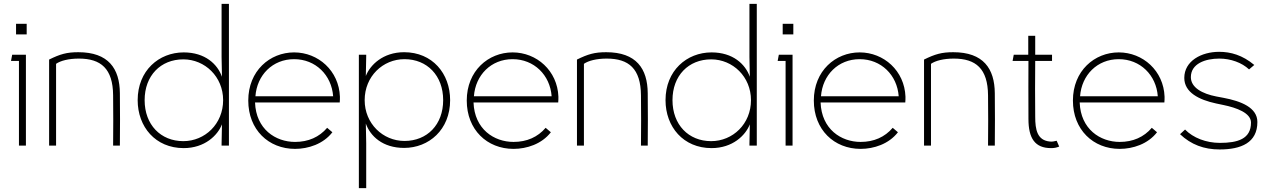

<svg xmlns="http://www.w3.org/2000/svg" viewBox="-20 -753 6565 993"><path d="M63 -630V-575H118V-630ZM37 -438H78V0H114V-470H43Z M270 0V-423C293 -439 335 -450 388 -450C502 -450 564 -398 565 -260C566 -175 566 -85 565 0H600C601 -95 601 -176 600 -271C599 -398 541 -483 385 -483C325 -483 291 -473 234 -445V0Z M928 -446C1040 -446 1134 -356 1134 -235C1134 -112 1040 -23 928 -23C811 -23 728 -108 728 -235C728 -362 811 -446 928 -446ZM692 -235C692 -97 784 13 930 13C1039 13 1106 -53 1128 -110L1126 -8V0H1164V-733H1126V-458L1128 -356C1105 -421 1041 -482 930 -482C802 -482 692 -388 692 -235Z M1699 -69 1672 -92C1631 -44 1575 -19 1506 -19C1405 -19 1304 -85 1299 -223H1737C1738 -231 1738 -244 1738 -253C1733 -387 1626 -482 1501 -482C1376 -482 1264 -387 1264 -233C1264 -82 1369 17 1506 17C1574 17 1652 -8 1699 -69ZM1301 -255C1309 -365 1390 -447 1501 -447C1612 -447 1695 -365 1703 -255Z M2072 -24C1960 -24 1866 -114 1866 -235C1866 -358 1960 -447 2072 -447C2189 -447 2272 -362 2272 -235C2272 -108 2189 -24 2072 -24ZM1836 220H1874V-12L1872 -114C1895 -49 1959 12 2070 12C2198 12 2308 -82 2308 -235C2308 -373 2216 -483 2070 -483C1961 -483 1894 -417 1872 -360L1874 -462V-470H1836Z M2829 -69 2802 -92C2761 -44 2705 -19 2636 -19C2535 -19 2434 -85 2429 -223H2867C2868 -231 2868 -244 2868 -253C2863 -387 2756 -482 2631 -482C2506 -482 2394 -387 2394 -233C2394 -82 2499 17 2636 17C2704 17 2782 -8 2829 -69ZM2431 -255C2439 -365 2520 -447 2631 -447C2742 -447 2825 -365 2833 -255Z M3000 0V-423C3023 -439 3065 -450 3118 -450C3232 -450 3294 -398 3295 -260C3296 -175 3296 -85 3295 0H3330C3331 -95 3331 -176 3330 -271C3329 -398 3271 -483 3115 -483C3055 -483 3021 -473 2964 -445V0Z M3658 -446C3770 -446 3864 -356 3864 -235C3864 -112 3770 -23 3658 -23C3541 -23 3458 -108 3458 -235C3458 -362 3541 -446 3658 -446ZM3422 -235C3422 -97 3514 13 3660 13C3769 13 3836 -53 3858 -110L3856 -8V0H3894V-733H3856V-458L3858 -356C3835 -421 3771 -482 3660 -482C3532 -482 3422 -388 3422 -235Z M4028 -630V-575H4083V-630ZM4002 -438H4043V0H4079V-470H4008Z M4624 -69 4597 -92C4556 -44 4500 -19 4431 -19C4330 -19 4229 -85 4224 -223H4662C4663 -231 4663 -244 4663 -253C4658 -387 4551 -482 4426 -482C4301 -482 4189 -387 4189 -233C4189 -82 4294 17 4431 17C4499 17 4577 -8 4624 -69ZM4226 -255C4234 -365 4315 -447 4426 -447C4537 -447 4620 -365 4628 -255Z M4795 0V-423C4818 -439 4860 -450 4913 -450C5027 -450 5089 -398 5090 -260C5091 -175 5091 -85 5090 0H5125C5126 -95 5126 -176 5125 -271C5124 -398 5066 -483 4910 -483C4850 -483 4816 -473 4759 -445V0Z M5416 13C5432 13 5443 11 5458 5L5445 -25C5430 -21 5421 -20 5410 -21C5344 -27 5334 -83 5334 -149C5333 -229 5333 -358 5334 -438H5421V-470H5334V-568H5298V-470H5223L5217 -438H5299C5298 -345 5299 -271 5299 -138C5299 -37 5333 13 5416 13Z M5964 -69 5937 -92C5896 -44 5840 -19 5771 -19C5670 -19 5569 -85 5564 -223H6002C6003 -231 6003 -244 6003 -253C5998 -387 5891 -482 5766 -482C5641 -482 5529 -387 5529 -233C5529 -82 5634 17 5771 17C5839 17 5917 -8 5964 -69ZM5566 -255C5574 -365 5655 -447 5766 -447C5877 -447 5960 -365 5968 -255Z M6288 20C6399 20 6483 -15 6483 -122C6483 -197 6398 -230 6308 -247L6271 -254C6198 -268 6139 -300 6139 -354C6139 -424 6214 -450 6286 -450C6345 -450 6403 -429 6440 -394L6467 -417C6406 -468 6345 -485 6285 -485C6194 -485 6105 -438 6105 -350C6105 -275 6181 -237 6269 -218L6307 -210C6375 -196 6450 -169 6450 -119C6450 -34 6381 -14 6289 -14C6218 -14 6151 -40 6109 -83L6083 -59C6140 -5 6207 20 6288 20Z"/></svg>

Font: Kreadon Extra Light
Style: Regular
Weight: 200
Designer: kohakuno
Foundry: StudioGnu
Version: Version 1.000;Glyphs 3.1.2 (3151)